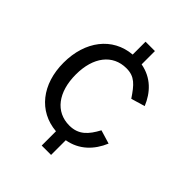

<svg xmlns="http://www.w3.org/2000/svg" viewBox="-210 -856 970 970"><g transform="rotate(45 275.0 -371.0)"><path d="M325 -742H258V-650C125 -639 40 -528 40 -374C40 -221 125 -113 258 -102V0H325V-105C406 -119 460 -174 490 -246L417 -268C385 -208 351 -170 285 -170C187 -170 126 -250 126 -376C126 -500 187 -579 285 -579C344 -579 370 -548 411 -487L485 -509C457 -577 407 -632 325 -647Z"/></g></svg>

Font: Cheyenne Sans
Style: Regular
Weight: 400
Designer: The Public Sans project authors (U.S. Web Design System), Libre Franklin designed by Pablo Impallari and Rodrigo Fuenzal
Foundry: The Cheyenne Sans Project Authors
Version: Version 2.007